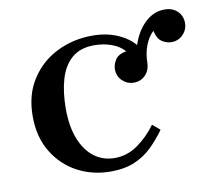

<svg xmlns="http://www.w3.org/2000/svg" viewBox="-65 -600 766 685"><g transform="rotate(-10 318.0 -258.0)"><path d="M444 -348Q444 -397 461 -437Q478 -477 507 -501.5Q536 -526 572 -526Q601 -526 618.5 -509Q636 -492 636 -466Q636 -442 619 -424.5Q602 -407 577 -407Q559 -407 542.5 -418Q526 -429 520 -458Q501 -440 490 -411Q479 -382 479 -348ZM284 10Q218 10 163.5 -19Q109 -48 76 -102.5Q43 -157 43 -232Q43 -310 79 -365.5Q115 -421 174 -450Q233 -479 302 -479Q352 -479 392 -462Q432 -445 455.5 -416.5Q479 -388 479 -352Q479 -323 462 -305.5Q445 -288 420 -288Q396 -288 378.5 -304.5Q361 -321 361 -347Q361 -364 372 -381Q383 -398 412 -403Q394 -423 365.5 -433.5Q337 -444 303 -444Q252 -444 221.5 -417.5Q191 -391 177.5 -344.5Q164 -298 164 -238Q164 -174 182 -128.5Q200 -83 232 -59Q264 -35 306 -35Q351 -35 389 -61.5Q427 -88 457 -129L484 -106Q461 -74 434 -47.5Q407 -21 370.5 -5.5Q334 10 284 10Z"/></g></svg>

Font: Brygada 1918 SemiBold
Style: Regular
Weight: 600
Designer: Mateusz Machalski | Borys Kosmynka | Przemek Hoffer
Foundry: NIEPODLEGLA 2018
Version: Version 3.006